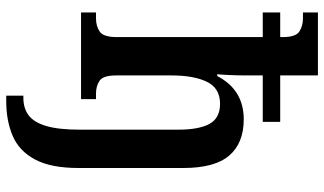

<svg xmlns="http://www.w3.org/2000/svg" viewBox="-232 -568 1040 616"><g transform="rotate(90 288.0 -260.0)"><path d="M287 240V185H294Q327 185 349.5 168.5Q372 152 384 112.5Q396 73 396 4V-312Q396 -378 377.5 -412Q359 -446 313 -446Q263 -446 242.5 -404Q222 -362 222 -290V-113Q222 -71 239 -59.5Q256 -48 280 -48H298V0H20V-48H39Q64 -48 81.5 -60Q99 -72 99 -115V-583H20V-639H99V-647Q99 -689 81 -700.5Q63 -712 39 -712H20V-760H222V-639H371V-583H222V-530Q222 -500 220.5 -470.5Q219 -441 218 -437H224Q268 -522 363 -522Q439 -522 479 -475.5Q519 -429 519 -328V8Q519 97 491.5 148Q464 199 415.5 219.5Q367 240 305 240Z"/></g></svg>

Font: Noto Serif SemiCondensed SemiBold
Style: Regular
Weight: 600
Width: 4
Designer: Monotype Design Team
Foundry: Monotype Imaging Inc.
Version: Version 2.013; ttfautohint (v1.8.4.7-5d5b)